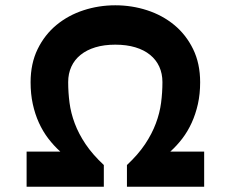

<svg xmlns="http://www.w3.org/2000/svg" viewBox="-20 -706 873 726"><path d="M80.6 -132.8H208Q183.6 -154.8 162.8 -181.9Q142.1 -209 127.2 -241.7Q112.3 -274.4 104 -312.5Q95.7 -350.6 95.7 -395Q95.7 -465.8 122.3 -520.3Q148.9 -574.7 193.6 -611.6Q238.3 -648.4 295.9 -667.2Q353.5 -686 416 -686Q478.5 -686 536.4 -667.2Q594.2 -648.4 638.9 -611.6Q683.6 -574.7 710.2 -520.3Q736.8 -465.8 736.8 -395Q736.8 -350.6 728.3 -312.5Q719.7 -274.4 704.8 -241.7Q689.9 -209 669.2 -181.9Q648.4 -154.8 624 -132.8H752V0H460V-82Q502.4 -121.6 528.6 -160.9Q554.7 -200.2 569.3 -239.3Q584 -278.3 589.1 -317.4Q594.2 -356.4 594.2 -395.5Q594.2 -427.7 582.3 -453.9Q570.3 -480 547.6 -498.5Q524.9 -517.1 491.7 -527.1Q458.5 -537.1 416 -537.1Q373.5 -537.1 340.6 -527.1Q307.6 -517.1 284.7 -498.5Q261.7 -480 249.8 -453.9Q237.8 -427.7 237.8 -395.5Q237.8 -356.4 242.9 -317.4Q248 -278.3 262.7 -239.3Q277.3 -200.2 303.7 -160.9Q330.1 -121.6 372.6 -82V0H80.6Z"/></svg>

Font: Krona One
Style: Regular
Weight: 400
Version: Version 1.003